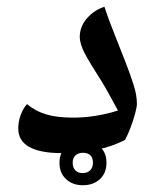

<svg xmlns="http://www.w3.org/2000/svg" viewBox="-20 -588 468 568"><path d="M164 -135Q34 -135 34 -208Q34 -228 41 -247.5Q48 -267 60 -280Q85 -259 117 -249.5Q149 -240 196 -240Q262 -240 329 -261Q315 -287 302.5 -309.5Q290 -332 279 -350Q246 -401 231 -429.5Q216 -458 216 -479Q216 -509 237 -533.5Q258 -558 289 -568Q297 -543 308.5 -513Q320 -483 331.5 -454.5Q343 -426 351 -405Q365 -369 375 -338Q385 -307 385 -281Q385 -272 380 -253Q375 -234 367 -212.5Q359 -191 350 -174Q274 -135 164 -135ZM225 -40Q195 -40 175.5 -58Q156 -76 156 -106Q156 -137 175.5 -154.5Q195 -172 225 -172Q255 -172 275 -154.5Q295 -137 295 -107Q295 -76 275.5 -58Q256 -40 225 -40ZM225 -76Q239 -76 247 -84.5Q255 -93 255 -106Q255 -136 225 -136Q212 -136 203.5 -128.5Q195 -121 195 -106Q195 -93 202.5 -84.5Q210 -76 225 -76Z"/></svg>

Font: Noto Naskh Arabic UI Semi
Style: Bold
Weight: 700
Designer: Monotype Design Team, David Williams, Mohamad Dakak and Nizar Qandah
Foundry: Monotype Imaging Inc.
Version: Version 2.014; ttfautohint (v1.8.4.7-5d5b)